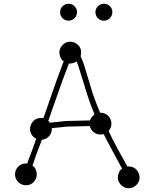

<svg xmlns="http://www.w3.org/2000/svg" viewBox="-20 -930 823 1022"><path d="M288 -251 256 -248V-244Q256 -221 240.5 -204.5Q225 -188 203 -186L178 -120Q170 -100 165.5 -85Q161 -70 156 -57L153 -48Q164 -42 170 -28Q176 -14 176 -3Q176 20 160 38Q144 56 118 56Q94 56 77 39Q60 22 60 -2Q60 -26 77 -43Q94 -60 118 -60H126L127 -66Q131 -79 137.5 -95Q144 -111 151 -130L173 -192Q156 -200 148 -214Q140 -228 140 -243Q140 -266 156 -284Q172 -302 198 -302Q210 -302 211 -301L284 -510L319 -604Q308 -610 302 -624.5Q296 -639 296 -650Q296 -673 313 -690.5Q330 -708 353 -708Q376 -708 394 -692Q412 -676 412 -650Q412 -640 409 -631Q414 -620 420 -605Q426 -590 431 -573L473 -434Q481 -410 491 -384Q501 -358 513 -330H515Q539 -330 556 -313Q573 -296 573 -272Q573 -249 558 -233Q579 -188 604 -141.5Q629 -95 658 -44H665Q691 -44 707 -26Q723 -8 723 15Q723 38 705.5 55Q688 72 665 72Q642 72 624.5 54.5Q607 37 607 14Q607 3 613 -11.5Q619 -26 630 -32Q601 -86 576.5 -131Q552 -176 532 -216Q527 -215 523 -214.5Q519 -214 515 -214Q494 -214 478.5 -226.5Q463 -239 458 -259L337 -256Q333 -256 321 -254.5Q309 -253 288 -251ZM354 -592H347L312 -500L237 -287L246 -277L286 -281Q303 -283 315 -284.5Q327 -286 335 -286L459 -289Q463 -302 474 -313L483 -321Q472 -348 462.5 -373.5Q453 -399 445 -424L428 -479Q414 -522 405.5 -551.5Q397 -581 388 -603Q371 -592 354 -592ZM565 -897Q578 -884 578 -865Q578 -847 565 -833.5Q552 -820 533 -820Q514 -820 501 -833Q488 -846 488 -865Q488 -884 501.5 -897Q515 -910 533 -910Q552 -910 565 -897ZM377 -897Q390 -884 390 -865Q390 -847 377 -833.5Q364 -820 345 -820Q326 -820 313 -833Q300 -846 300 -865Q300 -884 313.5 -897Q327 -910 345 -910Q364 -910 377 -897Z"/></svg>

Font: Nelagoney
Style: Regular
Weight: 400
Designer: Kanati
Foundry: Kanati and Michael Everson
Version: Version 2.000